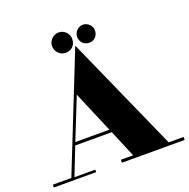

<svg xmlns="http://www.w3.org/2000/svg" viewBox="-196 -955 1075 1091"><g transform="rotate(-20 341.5 -409.5)"><path d="M358 0H737V-18H647L336 -716L240 -474L58 -17H-54V0H202V-15H76L142 -183H363L432 -18H358ZM249 -451 355 -201H149ZM211 -758C211 -723 239 -696 272 -696C308 -696 333 -721 333 -758C333 -791 306 -819 272 -819C239 -819 211 -790 211 -758ZM363 -759C363 -727 387 -704 417 -704C448 -704 471 -727 471 -759C471 -788 447 -813 417 -813C387 -813 363 -787 363 -759Z"/></g></svg>

Font: Purple Purse
Style: Regular
Weight: 400
Designer: Astigmatic (AOETI)
Foundry: Astigmatic (AOETI)
Version: Version 1.000